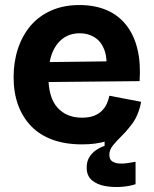

<svg xmlns="http://www.w3.org/2000/svg" viewBox="-20 -559 612 762"><path d="M518 172Q495 180 462.5 182.5Q430 185 398 179.5Q366 174 345 156.5Q324 139 324 106Q324 83 333.5 66.5Q343 50 359.5 38Q376 26 395 20L396 -52L476 -80L494 -54Q479 -35 460.5 -17Q442 1 428 18.5Q414 36 414 55Q414 74 425.5 81.5Q437 89 454 90Q471 91 488.5 88Q506 85 518 83ZM306 14Q239 14 188.5 -4.5Q138 -23 104 -58Q70 -93 52 -142Q34 -191 34 -253Q34 -314 51.5 -366.5Q69 -419 102 -457.5Q135 -496 184 -517.5Q233 -539 295 -539Q356 -539 403 -519Q450 -499 481 -459.5Q512 -420 525.5 -364Q539 -308 534 -237L127 -233V-312L446 -316L401 -275Q407 -326 394.5 -360Q382 -394 356 -410.5Q330 -427 297 -427Q258 -427 230 -406.5Q202 -386 187 -348Q172 -310 172 -256Q172 -172 208 -132Q244 -92 305 -92Q334 -92 353 -99.5Q372 -107 384.5 -119.5Q397 -132 404 -147.5Q411 -163 414 -179L540 -155Q534 -119 517.5 -88Q501 -57 472.5 -34.5Q444 -12 403 1Q362 14 306 14Z"/></svg>

Font: Bricolage Grotesque 18pt
Style: Bold
Weight: 700
Designer: Mathieu Triay
Foundry: Atelier Triay
Version: Version 1.000;gftools[0.9.30]